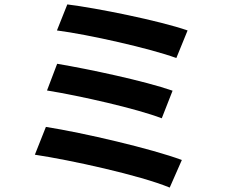

<svg xmlns="http://www.w3.org/2000/svg" viewBox="-20 -803 1040 870"><path d="M285 -783 238 -665C379 -647 663 -583 779 -540L830 -665C704 -709 416 -767 285 -783ZM239 -514 193 -393C342 -369 598 -311 713 -267L762 -392C636 -436 382 -490 239 -514ZM188 -228 138 -102C298 -78 614 -9 749 47L804 -78C667 -129 359 -201 188 -228Z"/></svg>

Font: DAIFUKU Sans JP
Style: Bold
Weight: 700
Designer: Original font ‘Source Han Sans JP’ : Ryoko NISHIZUKA  (kana, bopomofo & ideographs); Paul D. Hunt (Latin, Greek & Cyrill
Foundry: Daifuku
Version: Version 1.001